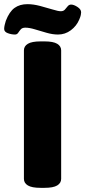

<svg xmlns="http://www.w3.org/2000/svg" viewBox="-77 -901 410 923"><path d="M118 2Q76 2 57 -9.5Q38 -21 38 -41V-659Q38 -679 57 -690.5Q76 -702 118 -702H137Q179 -702 198 -690.5Q217 -679 217 -659V-41Q217 -21 198 -9.5Q179 2 137 2ZM-5 -735Q-22 -735 -39.5 -741.5Q-57 -748 -57 -762Q-57 -770 -54.5 -781Q-52 -792 -49 -801Q-32 -845 -7 -863Q18 -881 55 -881Q83 -881 115.5 -872.5Q148 -864 175.5 -855.5Q203 -847 215 -847Q228 -847 235 -855Q242 -863 248.5 -871Q255 -879 265 -879Q278 -879 295.5 -867.5Q313 -856 313 -842Q313 -837 311.5 -829Q310 -821 304 -807Q291 -776 263.5 -755.5Q236 -735 202 -735Q176 -735 146.5 -743.5Q117 -752 90.5 -760Q64 -768 45 -768Q30 -768 23 -760Q16 -752 10.5 -743.5Q5 -735 -5 -735Z"/></svg>

Font: Asap Condensed Black
Style: Regular
Weight: 900
Width: 3
Designer: Pablo Cosgaya
Foundry: Omnibus-Type
Version: Version 3.001; ttfautohint (v1.8.4.7-5d5b)